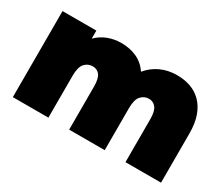

<svg xmlns="http://www.w3.org/2000/svg" viewBox="-97 -807 1234 1057"><g transform="rotate(30 520.0 -278.5)"><path d="M774 -557Q821 -557 860.5 -543Q900 -529 929.5 -499Q959 -469 975.5 -423Q992 -377 992 -312V0H766V-273Q766 -324 749 -345.5Q732 -367 705 -367Q675 -367 654.5 -344.5Q634 -322 634 -267V0H408V-273Q408 -324 392 -345.5Q376 -367 347 -367Q317 -367 296.5 -344.5Q276 -322 276 -267V0H50V-547H265V-496Q296 -527 335.5 -542Q375 -557 420 -557Q474 -557 518 -537Q562 -517 591 -474Q624 -514 670.5 -535.5Q717 -557 774 -557Z"/></g></svg>

Font: Montserrat-Alt1 Black
Style: Regular
Weight: 900
Designer: Differentunic
Foundry: Differentunic
Version: Version 7.222